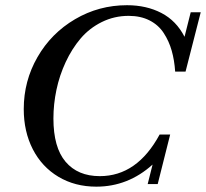

<svg xmlns="http://www.w3.org/2000/svg" viewBox="-20 -697 783 730"><path d="M346.2 12.7Q265.1 12.7 202.1 -24.9Q139.2 -62.5 104.7 -129.6Q70.3 -196.8 70.3 -282.2Q70.3 -389.2 122.6 -480Q174.8 -570.8 265.4 -624Q356 -677.2 462.9 -677.2Q536.6 -677.2 593.5 -647.7Q650.4 -618.2 681.6 -557.1L705.1 -650.4H743.2L685.5 -424.8H646Q643.1 -468.3 632.8 -504.4Q622.6 -540.5 602.5 -571.3Q582.5 -602.1 548.6 -619.4Q514.6 -636.7 469.2 -636.7Q414.6 -636.7 367.2 -613.3Q319.8 -589.8 286.6 -550.8Q253.4 -511.7 229.7 -460.9Q206.1 -410.2 194.6 -355.5Q183.1 -300.8 183.1 -246.6Q183.1 -136.2 229.5 -81.8Q275.9 -27.3 359.4 -27.3Q501.5 -27.3 586.9 -185.5H627L579.6 2.9H541.5L560.1 -71.3Q466.8 12.7 346.2 12.7Z"/></svg>

Font: Elstob 8pt Medium
Style: Italic
Weight: 500
Italic angle: -20°
Designer: Peter S. Baker
Version: Version 1.015